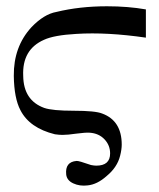

<svg xmlns="http://www.w3.org/2000/svg" viewBox="-20 -423 506 612"><path d="M445 -393V-303Q321 -321 224 -315Q152 -311 120 -296Q50 -265 54 -181Q55 -103 121 -79Q147 -70 215 -70Q284 -70 306 -61Q368 -38 368 38Q368 53 363 73Q354 110 320 138Q290 165 259 168Q234 171 213.5 161.5Q193 152 191 133Q187 93 224 90Q230 89 270 103Q280 105 287 105Q331 105 331 66Q331 40 313 21Q295 2 266 0Q253 -1 223 3Q196 7 179 7Q169 7 155 5Q74 -15 45 -72Q25 -110 24 -181Q23 -274 80 -336Q120 -378 160 -385Q234 -403 321 -403Q388 -403 445 -393Z"/></svg>

Font: GFS Didot Classic
Style: Regular
Weight: 400
Designer: George D. Matthiopoulos
Foundry: George D. Matthiopoulos
Version: Version 1.000